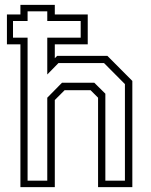

<svg xmlns="http://www.w3.org/2000/svg" viewBox="-20 -770 621 790"><path d="M64 0V-587.5H8.5V-710.5H64V-750H205.5V-710.5H341V-587.5H205.5V-530.5L215 -540H422L524.5 -437V0H383.5V-368L352.5 -399H246L205.5 -358.5V0ZM93.5 -26.5H174.5V-368L235 -429.5H368L413.5 -384.5V-26.5H494V-424L408 -510.5H220.5L174.5 -463.5V-615H312V-683.5H174.5V-723.5H93.5V-683.5H33.5V-615H93.5Z"/></svg>

Font: Tourney Condensed Light
Style: Regular
Weight: 300
Width: 3
Designer: Tyler Finck
Foundry: Etcetera Type Co
Version: Version 1.010; ttfautohint (v1.8.3)